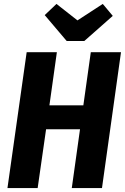

<svg xmlns="http://www.w3.org/2000/svg" viewBox="-20 -959 637 979"><path d="M172 0H18L116 -693H270L232 -422H405L443 -693H597L500 0H346L388 -300H215ZM504 -939 555 -878 410 -750H320L208 -882L268 -939L375 -855Z"/></svg>

Font: Fira Sans Condensed
Style: Bold Italic
Weight: 700
Width: 3
Italic angle: -8°
Designer: Carrois Corporate & Edenspiekermann AG
Foundry: Carrois Corporate GbR & Edenspiekermann AG
Version: Version 4.203